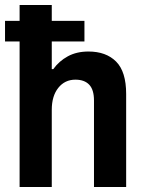

<svg xmlns="http://www.w3.org/2000/svg" viewBox="-21 -744 575 764"><path d="M57 0V-579H-1V-661H57V-724H185V-661H315V-579H185V-469H191Q214 -501 249 -520Q284 -539 331 -539Q401 -539 441 -499Q481 -459 481 -370V0H353V-344Q353 -387 334 -407Q315 -427 279 -427Q237 -427 211 -394.5Q185 -362 185 -307V0Z"/></svg>

Font: Archivo SemiCondensed
Style: Bold
Weight: 680
Width: 4
Designer: Hector Gatti
Foundry: Omnibus-Type
Version: Version 2.001; ttfautohint (v1.8.3)